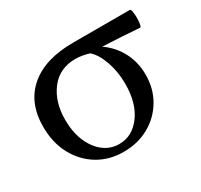

<svg xmlns="http://www.w3.org/2000/svg" viewBox="-99 -543 715 682"><g transform="rotate(-30 258.5 -202.0)"><path d="M231 11Q172 11 126 -17Q80 -45 53.5 -94.5Q27 -144 27 -209Q27 -307 90 -361Q153 -415 268 -415H501Q505 -415 507 -404Q509 -393 509 -378.5Q509 -364 507 -353Q505 -342 501 -342Q463 -345 427 -347Q391 -349 351 -351Q391 -323 413 -281Q435 -239 435 -188Q435 -131 408.5 -86Q382 -41 336 -15Q290 11 231 11ZM231 -21Q285 -21 320.5 -69Q356 -117 356 -196Q356 -246 341 -288.5Q326 -331 302 -352Q271 -361 246 -361Q181 -361 144 -313Q107 -265 107 -191Q107 -142 123 -103.5Q139 -65 167 -43Q195 -21 231 -21Z"/></g></svg>

Font: Junicode SmExp
Style: Regular
Weight: 400
Width: 6
Designer: Peter S. Baker
Version: Version 2.205; ttfautohint (v1.8.4)